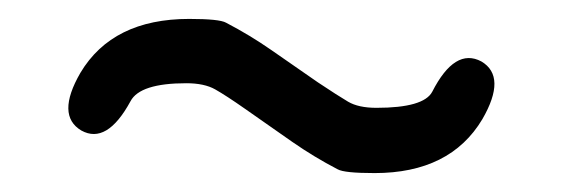

<svg xmlns="http://www.w3.org/2000/svg" viewBox="-20 -470 595 203"><path d="M376 -287Q344 -287 337 -291Q312 -304 289 -320L239 -355Q219 -369 207.5 -375.5Q196 -382 177 -382Q128 -382 118 -363Q93 -317 66 -332Q39 -348 65 -393Q99 -450 180 -450Q212 -450 219 -446Q244 -433 267 -417L316 -383Q337 -369 348 -362.5Q359 -356 378 -356Q428 -356 437 -373Q461 -420 489 -405Q516 -389 490 -344Q456 -287 376 -287Z"/></svg>

Font: Resource Han Rounded JP
Style: Regular
Weight: 400
Designer: Cyano Hao (round all glyphs); Ryoko NISHIZUKA 西塚涼子 (kana, bopomofo & ideographs); Paul D. Hunt (Latin, Greek & Cyrillic)
Foundry: Cyano Hao
Version: 0.990